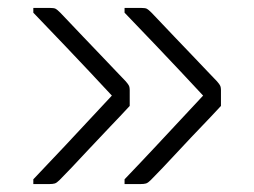

<svg xmlns="http://www.w3.org/2000/svg" viewBox="-20 -542 640 484"><path d="M294 -510V-522Q304 -522 314.5 -522Q325 -522 336 -522Q346 -522 350 -520Q354 -518 362 -510Q366 -506 382 -489Q398 -472 420 -449Q442 -426 464.5 -402.5Q487 -379 504 -361Q521 -343 527 -337Q534 -329 535.5 -325Q537 -321 537 -315Q537 -305 537 -295Q537 -285 537 -275Q514 -250 487.5 -222.5Q461 -195 436 -168Q411 -141 391 -120Q371 -99 360 -88Q353 -81 348 -79.5Q343 -78 334 -78Q324 -78 314 -78Q304 -78 294 -78V-90Q339 -137 373.5 -174Q408 -211 436.5 -241.5Q465 -272 492 -301Q463 -332 435.5 -361.5Q408 -391 374 -426.5Q340 -462 294 -510ZM64 -510V-522Q74 -522 84.5 -522Q95 -522 106 -522Q116 -522 120 -520Q124 -518 132 -510Q136 -506 152 -489Q168 -472 190 -449Q212 -426 234.5 -402.5Q257 -379 274 -361Q291 -343 297 -337Q304 -329 305.5 -325Q307 -321 307 -315Q307 -305 307 -295Q307 -285 307 -275Q284 -250 257.5 -222.5Q231 -195 206 -168Q181 -141 161 -120Q141 -99 130 -88Q123 -81 118 -79.5Q113 -78 104 -78Q94 -78 84 -78Q74 -78 64 -78V-90Q109 -137 143.5 -174Q178 -211 206.5 -241.5Q235 -272 262 -301Q233 -332 205.5 -361.5Q178 -391 144 -426.5Q110 -462 64 -510Z"/></svg>

Font: Recursive Monospace Light
Style: Regular
Weight: 300
Version: Version 1.047